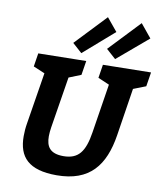

<svg xmlns="http://www.w3.org/2000/svg" viewBox="-104 -1075 994 1170"><g transform="rotate(10 392.5 -489.5)"><path d="M295 -587 370 -617 384 -705 88 -700 75 -617 146 -587 95 -270C90 -241 88 -213 88 -188C88 -59 153 12 326 12C531 12 618 -102 648 -292L694 -587L771 -617L785 -705L488 -700L475 -617L545 -587L497 -283C478 -161 439 -110 347 -110C263 -110 239 -151 239 -214C239 -231 241 -250 244 -270ZM745 -908 677 -991 496 -800 555 -747ZM534 -911 468 -991 287 -800 346 -747Z"/></g></svg>

Font: Bitter
Style: Bold Italic
Weight: 700
Designer: Sol Matas
Foundry: Sol Matas
Version: Version 1.002